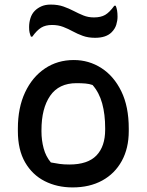

<svg xmlns="http://www.w3.org/2000/svg" viewBox="-20 -807 640 838"><path d="M302 -545Q368 -545 422.5 -510Q477 -475 509.5 -408.5Q542 -342 542 -246V-235Q542 -160 511.5 -104.5Q481 -49 426 -19Q371 11 297 11Q229 11 175 -16.5Q121 -44 89.5 -98.5Q58 -153 58 -235V-246Q58 -337 89.5 -404Q121 -471 176 -508Q231 -545 302 -545ZM314 -444Q237 -444 199 -389Q161 -334 161 -239V-233Q161 -195 170.5 -159.5Q180 -124 202 -98Q222 -94 240.5 -91.5Q259 -89 283 -89Q363 -89 401 -128.5Q439 -168 439 -241V-248Q439 -308 426 -355.5Q413 -403 384 -436Q370 -441 353 -442.5Q336 -444 314 -444ZM390 -731Q420 -731 439 -742Q458 -753 479 -782H485Q489 -773 491 -761.5Q493 -750 493 -734Q493 -717 487.5 -699Q482 -681 467 -666Q443 -642 395 -642Q365 -642 341.5 -650.5Q318 -659 298 -670Q278 -681 256 -689.5Q234 -698 207 -698Q179 -698 160 -686.5Q141 -675 121 -647H115Q111 -657 109 -665.5Q107 -674 107 -689Q107 -709 113 -728Q119 -747 132 -760Q144 -772 161 -779.5Q178 -787 201 -787Q233 -787 257 -778.5Q281 -770 302 -759Q323 -748 344 -739.5Q365 -731 390 -731Z"/></svg>

Font: Recursive Mn Csl St Med
Style: Regular
Weight: 500
Monospace: yes
Version: Version 1.079;hotconv 1.0.112;makeotfexe 2.5.65598; ttfautoh